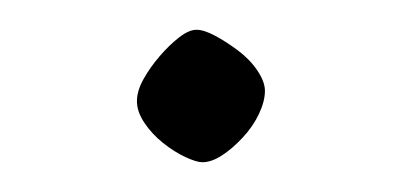

<svg xmlns="http://www.w3.org/2000/svg" viewBox="-20 -388 270 129"><path d="M116 -279Q112 -279 104.5 -282.5Q97 -286 89.5 -292Q82 -298 77 -305.5Q72 -313 72 -320Q72 -327 76.5 -335Q81 -343 87.5 -350.5Q94 -358 100.5 -363Q107 -368 112 -368Q117 -368 124.5 -364Q132 -360 140 -354Q148 -348 153 -340.5Q158 -333 158 -327Q158 -320 154 -311.5Q150 -303 143 -295.5Q136 -288 129 -283.5Q122 -279 116 -279Z"/></svg>

Font: Ancizar Sans Thin
Style: Regular
Weight: 100
Designer: Cesar Puertas, Viviana Monsalve, Julian Moncada, Julian Prieto, Jose Castro, Mariel Hernandez, Felipe Aragon, Sara Alarc
Version: Version 8.100